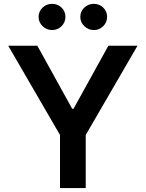

<svg xmlns="http://www.w3.org/2000/svg" viewBox="-20 -961 745 981"><path d="M22 -727.3H170.8L348.7 -405.5H355.8L533.7 -727.3H682.5L418 -271.3V0H286.6V-271.3ZM246.1 -807.5Q218 -807.5 197.6 -827.4Q177.2 -847.3 177.2 -874.3Q177.2 -902.7 197.6 -922.1Q218 -941.4 246.1 -941.4Q274.9 -941.4 294.6 -922.1Q314.3 -902.7 314.3 -874.3Q314.3 -847.3 294.6 -827.4Q274.9 -807.5 246.1 -807.5ZM459.2 -807.5Q431.1 -807.5 410.7 -827.4Q390.3 -847.3 390.3 -874.3Q390.3 -902.7 410.7 -922.1Q431.1 -941.4 459.2 -941.4Q487.9 -941.4 507.6 -922.1Q527.3 -902.7 527.3 -874.3Q527.3 -847.3 507.6 -827.4Q487.9 -807.5 459.2 -807.5Z"/></svg>

Font: Inter Zeller Semi Bold
Style: Regular
Weight: 600
Designer: Rasmus Andersson; Joe Bland
Foundry: zeller
Version: Version 3.015;git-dec3a8cb1